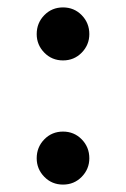

<svg xmlns="http://www.w3.org/2000/svg" viewBox="-20 -485 340 518"><path d="M150 13Q120 13 99.5 -8Q79 -29 79 -58Q79 -88 99.5 -109Q120 -130 150 -130Q180 -130 200.5 -109Q221 -88 221 -58Q221 -29 200.5 -8Q180 13 150 13ZM150 -322Q120 -322 99.5 -343Q79 -364 79 -393Q79 -423 99.5 -444Q120 -465 150 -465Q180 -465 200.5 -444Q221 -423 221 -393Q221 -364 200.5 -343Q180 -322 150 -322Z"/></svg>

Font: Source Serif 4
Style: Regular
Weight: 400
Designer: Frank Grießhammer
Foundry: Adobe
Version: Version 4.005;hotconv 1.1.0;makeotfexe 2.6.0